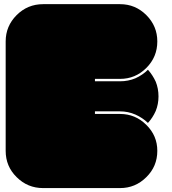

<svg xmlns="http://www.w3.org/2000/svg" viewBox="-20 -955 842 941"><path d="M751 -215.8Q751 -139.6 697.3 -86.9Q643.6 -33.2 568.4 -33.2Q442.4 -33.2 191.4 -33.2Q115.2 -33.2 61.5 -86.9Q7.8 -139.6 7.8 -215.8Q7.8 -394.5 7.8 -752Q7.8 -827.1 61.5 -880.9Q115.2 -934.6 191.4 -934.6Q316.4 -934.6 568.4 -934.6Q643.6 -934.6 697.3 -880.9Q751 -827.1 751 -752Q751 -675.8 697.3 -622.1Q643.6 -568.4 568.4 -568.4Q527.3 -568.4 445.3 -568.4Q445.3 -564.5 445.3 -556.6Q486.3 -556.6 568.4 -556.6Q608.4 -556.6 643.6 -571.3Q678.7 -586.9 705.1 -613.3Q728.5 -586.9 743.2 -554.7Q756.8 -521.5 756.8 -482.4Q756.8 -444.3 743.2 -411.1Q728.5 -377.9 705.1 -352.5Q678.7 -377.9 643.6 -393.6Q607.4 -409.2 568.4 -409.2Q527.3 -409.2 445.3 -409.2Q445.3 -405.3 445.3 -396.5Q486.3 -396.5 568.4 -396.5Q643.6 -396.5 697.3 -342.8Q751 -290 751 -215.8Z"/></svg>

Font: Superfatty
Style: Fat
Weight: 400
Version: Version 1.0